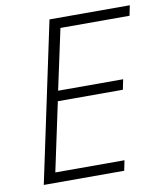

<svg xmlns="http://www.w3.org/2000/svg" viewBox="-81 -780 719 846"><g transform="rotate(-10 278.5 -357.0)"><path d="M46.4 0 197.8 -713.9H557.1L547.9 -668.5H238.8L180.7 -397.9H471.7L462.4 -352.5H171.4L106 -45.4H415.5L406.2 0Z"/></g></svg>

Font: Open Sans Light
Style: Italic
Weight: 300
Italic angle: -12°
Designer: Monotype Design Team
Foundry: Monotype Imaging Inc.
Version: Version 3.003; ttfautohint (v1.8.4)